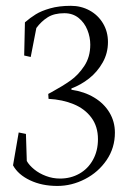

<svg xmlns="http://www.w3.org/2000/svg" viewBox="-20 -609 431 647"><path d="M367.2 -162.1Q367.2 -199.2 348.9 -229.7Q330.6 -260.3 297.4 -280.3Q264.2 -300.3 220.7 -306.6V-311Q252.4 -322.8 280.3 -344.7Q308.1 -366.7 325.9 -398.2Q343.8 -429.7 343.8 -467.3Q343.8 -502.4 327.1 -530.3Q310.5 -558.1 282 -573.7Q253.4 -589.4 218.8 -589.4Q178.7 -589.4 148.9 -580.8Q119.1 -572.3 100.6 -560.8Q82 -549.3 64 -533.7L61.5 -421.9L83.5 -417L102.5 -514.6Q119.1 -537.1 140.9 -550.8Q162.6 -564.5 196.8 -564.5Q225.1 -564.5 244.9 -548.6Q264.6 -532.7 274.4 -508.3Q284.2 -483.9 284.2 -458.5Q284.2 -417 263.9 -386.5Q243.7 -356 217.3 -337.4Q190.9 -318.8 154.3 -298.8L142.6 -292.5L143.6 -275.9Q190.9 -273.4 228.5 -257.8Q266.1 -242.2 288.1 -212.4Q310.1 -182.6 310.1 -140.1Q310.1 -100.6 293.2 -70.3Q276.4 -40 247.3 -23.7Q218.3 -7.3 182.1 -7.3Q157.7 -7.3 135 -15.9Q112.3 -24.4 95.5 -38.1Q78.6 -51.8 70.3 -66.4L67.4 -157.7L43 -162.6L23.9 -51.8Q41 -20.5 81.1 -1.5Q121.1 17.6 173.3 17.6Q221.7 17.6 266.6 -5.6Q311.5 -28.8 339.4 -69.8Q367.2 -110.8 367.2 -162.1Z"/></svg>

Font: Neuton ExtraLight
Style: Regular
Weight: 275
Designer: Brian M Zick
Foundry: Brian M Zick
Version: Version 1.560